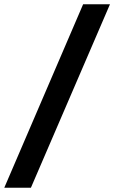

<svg xmlns="http://www.w3.org/2000/svg" viewBox="-34 -776 532 894"><path d="M-14 98 353 -756H478L110 98Z"/></svg>

Font: Maven Pro Black
Style: Regular
Weight: 900
Designer: Joe Prince
Foundry: Joe Prince
Version: Version 2.103